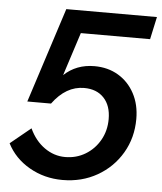

<svg xmlns="http://www.w3.org/2000/svg" viewBox="-52 -761 695 823"><g transform="rotate(5 295.0 -349.5)"><path d="M8 -121 96 -193Q120 -141 161 -112Q202 -83 250 -83Q298 -83 337 -106.5Q376 -130 399 -170.5Q422 -211 422 -261Q422 -319 391 -352Q360 -385 306 -385Q228 -385 170 -306H68L200 -715H590L569 -618H271L211 -432Q264 -482 342 -482Q400 -482 444.5 -455.5Q489 -429 514.5 -381.5Q540 -334 540 -272Q540 -191 501.5 -125.5Q463 -60 396.5 -22Q330 16 247 16Q169 16 104.5 -21Q40 -58 8 -121Z"/></g></svg>

Font: Wix Madefor Text SemiBold
Style: Italic
Weight: 600
Italic angle: -12°
Designer: Dalton Maag Ltd
Foundry: Dalton Maag Ltd
Version: Version 3.100